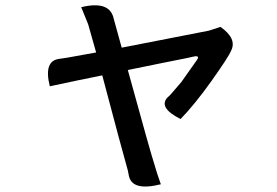

<svg xmlns="http://www.w3.org/2000/svg" viewBox="-20 -623 1040 721"><path d="M285 -596Q392 -622 407 -553Q409 -544 437 -444Q737 -502 765 -508L808 -522Q872 -477 847 -431Q840 -412 775 -320Q710 -229 658 -176Q571 -220 611 -259Q613 -258 661 -315L719 -397Q732 -415 709 -411L682 -405Q640 -397 577 -384Q515 -371 460 -360Q546 -47 560 -5Q561 -1 570 28L584 69Q476 96 464 37L460 17Q438 -60 364 -340Q279 -323 167 -299Q143 -395 203 -402L230 -406L341 -426L311 -532L285 -596Z"/></svg>

Font: Swei Half Moon CJK SC
Style: Medium
Weight: 500
Version: Version 2.071